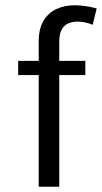

<svg xmlns="http://www.w3.org/2000/svg" viewBox="-20 -709 387 729"><path d="M205 0H127V-424H49V-478H127V-552Q127 -600 145.2 -630.2Q163.5 -660.5 194.2 -674.8Q225 -689 263 -689Q302 -689 347 -677L332 -615Q302 -627 274 -627Q258.5 -627 242.5 -621.5Q226.5 -616 215.8 -599.5Q205 -583 205 -551V-478H304V-424H205Z"/></svg>

Font: Betina Sans
Style: Regular
Weight: 400
Designer: Jonathan Pinhorn (font) & Cristiano Sobral (main changes)
Version: Version 2.001;April 28, 2021;FontCreator 13.0.0.2655 32-bit;